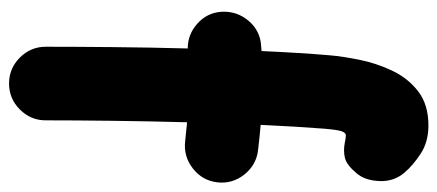

<svg xmlns="http://www.w3.org/2000/svg" viewBox="-299 -610 995 437"><g transform="rotate(90 198.5 -391.5)"><path d="M6.8 -398.4Q4.9 -433.1 27.3 -459.7Q49.8 -486.3 84 -488.3Q89.8 -488.8 96.2 -489.3Q98.1 -532.2 100.6 -572Q103 -611.8 106 -646Q108.4 -673.8 116 -711.7Q123.5 -749.5 140.4 -785.6Q157.2 -821.8 187.5 -845.5Q217.8 -869.1 265.6 -869.1Q302.7 -869.1 329.3 -851.8Q356 -834.5 373 -814.5Q393.6 -790.5 392.1 -757.3Q390.6 -724.1 374 -705.1Q355 -682.6 339.1 -679Q323.2 -675.3 305.2 -678.7Q294.4 -681.2 288.1 -681.2Q282.2 -681.2 278.8 -671.6Q275.4 -662.1 272.9 -631.8Q270.5 -601.1 268.3 -564.5Q266.1 -527.8 264.2 -487.3Q292 -484.9 321.3 -481.4Q355.5 -477.5 377.2 -450.2Q398.9 -422.9 395 -388.7Q391.1 -354.5 363.5 -333Q335.9 -311.5 301.8 -315.4Q279.3 -317.9 258.3 -319.8Q255.9 -231.4 254.9 -147Q253.9 -62.5 253.9 2Q253.9 36.1 229.2 60.8Q204.6 85.4 169.9 85.4Q135.7 85.4 111.1 60.8Q86.4 36.1 86.4 2Q86.4 -63 87.2 -147.7Q87.9 -232.4 90.3 -321.3Q58.1 -321.3 33.4 -343.5Q8.8 -365.7 6.8 -398.4Z"/></g></svg>

Font: Mikhak-DS1-FD Black
Style: Regular
Weight: 900
Designer: Amin Abedi
Version: Version 3.2